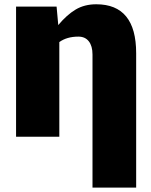

<svg xmlns="http://www.w3.org/2000/svg" viewBox="-20 -598 700 893"><path d="M54.7 38.1V-567.4H243.2L251 -481.4Q291 -529.3 332 -553.7Q373 -578.1 427.7 -578.1Q613.3 -578.1 613.3 -350.6V274.4H410.2V-344.7Q410.2 -383.8 393.1 -405.8Q376 -427.7 344.7 -427.7Q291 -427.7 255.9 -402.3V38.1Z"/></svg>

Font: GenEi M Gothic v2 Black
Style: Regular
Weight: 900
Version: Version 2.0